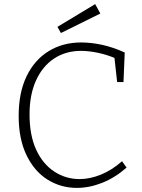

<svg xmlns="http://www.w3.org/2000/svg" viewBox="-20 -909 693 936"><path d="M355 7Q276 7 211.5 -33.5Q147 -74 109 -153Q71 -232 71 -344Q71 -457 109.5 -537Q148 -617 217 -659.5Q286 -702 376 -702Q424 -702 477.5 -690.5Q531 -679 588 -653L582 -509H551L537 -636L547 -623Q503 -642 458 -651.5Q413 -661 375 -661Q300 -661 243.5 -623.5Q187 -586 155.5 -516.5Q124 -447 124 -351Q124 -250 156 -180Q188 -110 244 -73Q300 -36 368 -36Q418 -36 471.5 -57.5Q525 -79 575 -123L597 -92Q540 -42 477.5 -17.5Q415 7 355 7ZM277 -748 260 -778 444 -889 469 -843Z"/></svg>

Font: Bitter Thin Light
Style: Regular
Weight: 300
Version: Version 2.002